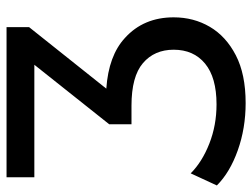

<svg xmlns="http://www.w3.org/2000/svg" viewBox="-132 -458 771 587"><g transform="rotate(-90 253.5 -164.5)"><path d="M232 201Q155 201 87.5 177Q20 153 -20 113L17 33Q52 68 108 90Q164 112 228 112Q310 112 352.5 77Q395 42 395 -19Q395 -78 354 -113Q313 -148 224 -148H167V-216L349 -445H5V-530H464V-461L276 -225Q377 -218 431 -168Q494 -111 494 -19Q494 42 465 91.5Q436 141 378 171Q320 201 232 201Z"/></g></svg>

Font: Montserrat Z Med
Style: Regular
Weight: 500
Designer: Julieta Ulanovsky
Foundry: Julieta Ulanovsky
Version: Version 8.000